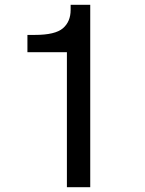

<svg xmlns="http://www.w3.org/2000/svg" viewBox="-20 -773 605 803"><path d="M94.7 -554.7V-627H126Q210.9 -627 243.2 -654.8Q275.4 -682.6 275.4 -731.4V-752.9H357.4V9.8H259.8V-554.7Z"/></svg>

Font: Gothic A1 Medium
Style: Regular
Weight: 500
Designer: HanYang I&C Co.,Ltd.
Foundry: HanYang I&C Co.,Ltd.
Version: Version 2.50